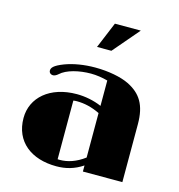

<svg xmlns="http://www.w3.org/2000/svg" viewBox="-114 -873 916 982"><g transform="rotate(15 344.0 -382.0)"><path d="M46.9 -186.5C46.9 -60.5 140.1 9.3 272.5 9.3C321.3 9.3 366.7 -2.4 411.1 -32.2V0H620.1V-306.2C620.1 -408.7 585.4 -461.4 514.6 -496.6C472.7 -517.1 405.8 -530.3 335 -530.3C276.4 -530.3 220.7 -521 175.3 -503.9C125 -484.4 114.3 -470.2 114.3 -455.6C114.3 -444.8 122.6 -436 136.2 -436C143.1 -436 152.8 -440.4 162.1 -448.7C194.3 -479 260.3 -494.6 321.8 -494.6C350.6 -494.6 383.8 -489.7 411.1 -481.9V-347.7C369.6 -365.7 322.3 -374.5 279.3 -374.5C137.2 -374.5 46.9 -294.4 46.9 -186.5ZM270 -27.3V-337.9C275.9 -338.9 282.2 -339.4 288.6 -339.4C327.6 -339.4 368.2 -330.6 411.1 -309.6V-74.2C366.2 -40.5 322.3 -26.9 281.2 -26.9C277.3 -26.9 273.4 -26.9 270 -27.3ZM315.9 -634.3H392.1L510.7 -772.9H373.5Z"/></g></svg>

Font: Limelight
Style: Regular
Weight: 400
Designer: Nicole Fally
Foundry: Nicole Fally
Version: Version 1.002